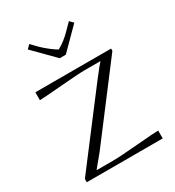

<svg xmlns="http://www.w3.org/2000/svg" viewBox="-164 -767 789 865"><g transform="rotate(-30 231.0 -334.5)"><path d="M238.8 -544.9H207L102.1 -650.9L120.1 -668.9L151.9 -636.2Q166 -622.1 188.7 -604.5Q211.4 -586.9 223.1 -581.1Q260.7 -601.6 293.9 -636.2L326.2 -668.9L344.2 -650.9ZM35.2 -466.8H429.2V-455.1L151.9 -89.8Q110.4 -38.6 100.1 -26.9V-24.9H186Q218.3 -24.9 314 -33Q409.7 -41 428.2 -41V0H33.2V-17.1L307.1 -377Q349.6 -431.6 357.9 -439.9L358.9 -441.9H276.9Q244.6 -441.9 149.2 -433.8Q53.7 -425.8 35.2 -425.8Z"/></g></svg>

Font: Resagokr
Style: Light
Weight: 300
Designer: gluk
Foundry: gluk
Version: Version 0.95